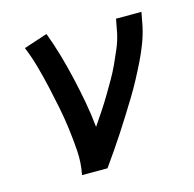

<svg xmlns="http://www.w3.org/2000/svg" viewBox="-85 -628 721 715"><g transform="rotate(-15 275.0 -271.0)"><path d="M146 0Q155 -46 152 -90.5Q149 -135 143.5 -178Q138 -221 129.5 -263.5Q121 -306 111.5 -348Q102 -390 90.5 -431.5Q79 -473 63 -512L154 -542Q171 -497 184.5 -450Q198 -403 209 -355Q220 -307 229 -258.5Q238 -210 243 -160Q260 -185 277 -210.5Q294 -236 309.5 -262Q325 -288 340 -314Q355 -340 367.5 -367Q380 -394 391.5 -421.5Q403 -449 409 -477L419 -530H517L507 -477Q500 -445 488 -413.5Q476 -382 461 -351.5Q446 -321 430 -291Q414 -261 396 -231.5Q378 -202 359.5 -172.5Q341 -143 322.5 -114.5Q304 -86 284 -57Q264 -28 244 0Z"/></g></svg>

Font: Lode Dark Term
Style: Bold Italic
Weight: 700
Italic angle: -11°
Monospace: yes
Designer: Belleve Invis
Foundry: Belleve Invis
Version: Version 29.2.0